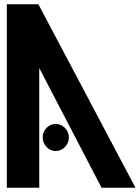

<svg xmlns="http://www.w3.org/2000/svg" viewBox="-20 -880 656 900"><path d="M12 -860V0H164V-561L456 0H615L160 -860ZM241 -172C275 -172 303 -202 303 -236C303 -270 275 -299 241 -299C207 -299 180 -270 180 -236C180 -202 207 -172 241 -172Z"/></svg>

Font: Ny Stormning
Style: Sv
Weight: 900
Designer: Robert Jablonski, Mew Too
Foundry: Cannot Into Space Fonts
Version: Version 0.90